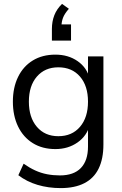

<svg xmlns="http://www.w3.org/2000/svg" viewBox="-20 -775 626 984"><path d="M291 189Q228 189 172.5 172.5Q117 156 74 123L101 64Q131 85 160.5 98.5Q190 112 221.5 118Q253 124 287 124Q358 124 394.5 86Q431 48 431 -24V-137H441Q426 -79 377.5 -45Q329 -11 264 -11Q197 -11 148 -41.5Q99 -72 72.5 -127Q46 -182 46 -254Q46 -326 72.5 -380.5Q99 -435 148 -465Q197 -495 264 -495Q330 -495 378 -461.5Q426 -428 440 -371H431V-486H510V-35Q510 39 485.5 89Q461 139 412 164Q363 189 291 189ZM279 -77Q349 -77 390 -125Q431 -173 431 -254Q431 -335 390 -382.5Q349 -430 279 -430Q210 -430 169 -382.5Q128 -335 128 -254Q128 -173 169 -125Q210 -77 279 -77ZM246 -567V-627Q246 -665 258.5 -697Q271 -729 298 -755L333 -730Q311 -705 303 -684Q295 -663 295 -639L275 -650H344V-567Z"/></svg>

Font: NunitoSans1
Style: Book
Weight: 400
Designer: Vernon Adams
Foundry: Vernon Adams
Version: Version 3.101;gftools[0.9.27]